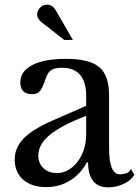

<svg xmlns="http://www.w3.org/2000/svg" viewBox="-20 -792 595 822"><path d="M349 -296Q292 -274 252.5 -253Q213 -232 189 -211Q165 -190 154.5 -169Q144 -148 144 -126Q144 -93 166 -72Q188 -51 224 -51Q249 -51 272 -64Q295 -77 312 -99.5Q329 -122 339 -152Q349 -182 349 -217ZM349 -339V-380Q349 -502 245 -502Q228 -502 216 -499Q204 -496 195.5 -489Q187 -482 181 -469Q175 -456 169 -437Q158 -408 147.5 -398.5Q137 -389 117 -389Q67 -389 67 -439Q67 -487 118 -513.5Q169 -540 263 -540Q363 -540 405 -504.5Q447 -469 447 -384V-160Q447 -46 492 -46Q506 -46 519 -49.5Q532 -53 541 -68L555 -44Q543 -21 511 -5.5Q479 10 444 10Q399 10 378 -18Q357 -46 357 -97H352Q326 -48 280.5 -19.5Q235 9 178 9Q115 9 79 -23Q43 -55 43 -109Q43 -158 79 -197Q115 -236 205 -276ZM255 -621 163 -693Q148 -704 142 -716.5Q136 -729 142 -745Q155 -772 183 -772Q207 -772 224 -739L292 -621Z"/></svg>

Font: SVN-Libre Baskerville
Style: Regular
Weight: 400
Designer: Pablo Impallari, Rodrigo Fuenzalida
Foundry: Pablo Impallari, Rodrigo Fuenzalida
Version: Version 1.000; ttfautohint (v1.8.4)